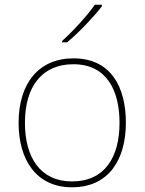

<svg xmlns="http://www.w3.org/2000/svg" viewBox="-20 -786 615 816"><path d="M413 -759V-766H383C354 -723 289 -652 244 -612V-606H265C318 -650 378 -714 413 -759ZM515 -264C515 -417 451 -538 292 -538C145 -538 59 -432 59 -264C59 -107 134 10 286 10C443 10 515 -109 515 -264ZM86 -264C86 -420 160 -513 292 -513C433 -513 488 -402 488 -264C488 -119 426 -15 286 -15C151 -15 86 -117 86 -264Z"/></svg>

Font: Noto Kufi Arabic Thin
Style: Regular
Weight: 100
Designer: Monotype Design Team, David Williams, Khaled Hosny
Foundry: Google LLC
Version: Version 2.109